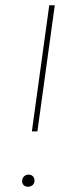

<svg xmlns="http://www.w3.org/2000/svg" viewBox="-20 -701 278 729"><path d="M101 -202 167 -681H188L122 -202ZM64 -13Q64 -24 71 -31Q78 -38 89 -38Q99 -38 105 -31.5Q111 -25 111 -16Q111 -5 104 1.5Q97 8 86 8Q76 8 70 2Q64 -4 64 -13Z"/></svg>

Font: Fira Sans Thin
Style: Italic
Weight: 250
Italic angle: -8°
Designer: Carrois Corporate & Edenspiekermann AG
Foundry: Carrois Corporate GbR & Edenspiekermann AG
Version: Version 4.203